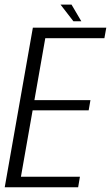

<svg xmlns="http://www.w3.org/2000/svg" viewBox="-39 -792 470 812"><path d="M-19 0 100 -675H410.5L402.5 -630.5H152.5L106.5 -368.5H343.5L336 -325.5H99L49.5 -44.5H299L291.5 0ZM271.5 -702 217 -772.5H263.5L305 -702Z"/></svg>

Font: Anybody Light
Style: Italic
Weight: 300
Italic angle: -10°
Designer: Tyler Finck
Foundry: Etcetera Type Company
Version: Version 1.010; ttfautohint (v1.8.3) -l 8 -r 50 -G 200 -x 14 